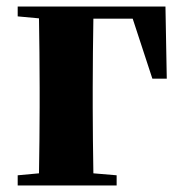

<svg xmlns="http://www.w3.org/2000/svg" viewBox="-20 -566 558 586"><path d="M385 -509 445 -326H489L485 -546H34V-516L99 -510C100 -451 101 -363 101 -299V-238C101 -182 100 -95 99 -37L34 -31V0H336V-31L265 -37C264 -95 263 -182 263 -238V-299C263 -362 264 -450 265 -509Z"/></svg>

Font: Noto Serif KR Black
Style: Regular
Weight: 900
Version: Version 1.001;PS 1.001;hotconv 16.6.54;makeotf.lib2.5.65590